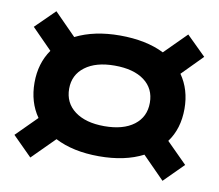

<svg xmlns="http://www.w3.org/2000/svg" viewBox="-61 -645 715 628"><g transform="rotate(10 296.5 -331.0)"><path d="M151 -162 77 -88 13 -152 81 -220Q48 -267 48 -332Q48 -396 81 -443L14 -511L78 -574L150 -501Q212 -532 297 -532Q384 -532 444 -502L516 -574L580 -511L513 -443Q546 -396 546 -332Q546 -266 512 -220L580 -152L516 -88L443 -162Q383 -131 297 -131Q211 -131 151 -162ZM297 -231Q360 -231 395.5 -258Q431 -285 431 -332Q431 -379 395.5 -405.5Q360 -432 297 -432Q235 -432 199 -405Q163 -378 163 -332Q163 -285 199 -258Q235 -231 297 -231Z"/></g></svg>

Font: Non Bureau Extended
Style: Bold
Weight: 700
Width: 7
Designer: Jona Saucedo
Foundry: Non Foundry
Version: Version 1.000; ttfautohint (v1.8.4)